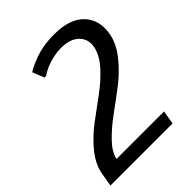

<svg xmlns="http://www.w3.org/2000/svg" viewBox="-203 -820 929 929"><g transform="rotate(-45 262.0 -355.0)"><path d="M5 0 17 -70Q27 -125 69.5 -177Q112 -229 167 -270Q222 -311 276.5 -351Q331 -391 372.5 -437Q414 -483 423 -530Q432 -577 400.5 -608.5Q369 -640 307 -640Q255 -640 199 -617Q172 -604 159 -595H149L125 -655Q148 -670 179 -682Q244 -710 330 -710Q436 -710 486 -657.5Q536 -605 521 -520Q511 -465 468 -411Q425 -357 369.5 -314.5Q314 -272 259.5 -232.5Q205 -193 164.5 -150.5Q124 -108 117 -70H442L430 0Z"/></g></svg>

Font: Scada
Style: Italic
Weight: 400
Italic angle: -10°
Designer: Jovanny Lemonad
Foundry: Jovanny Lemonad
Version: Version 4.100;PS 004.100;hotconv 1.0.88;makeotf.lib2.5.64775